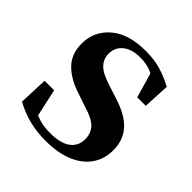

<svg xmlns="http://www.w3.org/2000/svg" viewBox="-156 -674 811 811"><g transform="rotate(45 249.5 -268.0)"><path d="M232.3 16.2Q177.6 16.2 132.7 4.5Q87.8 -7.2 44.9 -30.3L50.2 -160.4H107.1L137.6 -20.6L89.6 -26V-62Q121.7 -41.1 151.9 -30.7Q182.2 -20.4 222.8 -20.4Q283.1 -20.4 314.7 -43Q346.2 -65.7 346.2 -107.2Q346.2 -140.9 325.7 -164Q305.1 -187.1 244.5 -204.9L188.7 -223.9Q123.9 -244.5 86.7 -282.6Q49.5 -320.7 49.5 -382Q49.5 -455.6 105.2 -503.8Q160.9 -551.9 264.2 -551.9Q312.5 -551.9 351.9 -540.7Q391.2 -529.5 433.1 -507.2L427.1 -387.7H376.1L337.6 -521.5L380 -507.8V-477Q349.7 -497.5 325.1 -506.7Q300.5 -515.8 266.8 -515.8Q217 -515.8 188.6 -493.1Q160.2 -470.4 160.2 -431.8Q160.2 -401.6 181.6 -379.1Q202.9 -356.6 259.8 -339.1L315.9 -321.1Q393.8 -296.3 428.4 -256.6Q463.1 -217 463.1 -158.3Q463.1 -105.4 435.8 -66.1Q408.4 -26.7 357 -5.3Q305.6 16.2 232.3 16.2Z"/></g></svg>

Font: Noto Serif HK ExtraLight
Style: Regular
Weight: 200
Designer: Ryoko NISHIZUKA 西塚涼子 (kana & ideographs); Frank Grießhammer (Latin, Greek & Cyrillic); Wenlong ZHANG 张文龙 (bopomofo); San
Foundry: Adobe
Version: Version 2.002-H1;hotconv 1.1.0;makeotfexe 2.6.0